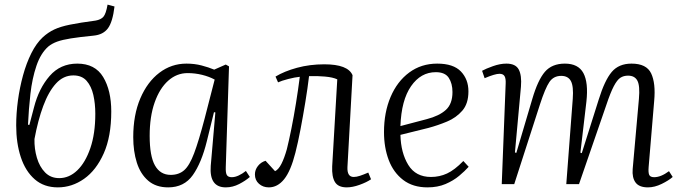

<svg xmlns="http://www.w3.org/2000/svg" viewBox="-20 -796 2945 830"><path d="M230 14Q170 14 130 -21Q90 -56 70 -116.5Q50 -177 50 -254Q50 -306 57.5 -361.5Q65 -417 79.5 -470Q94 -523 115.5 -566Q137 -609 165 -635Q188 -656 214.5 -668.5Q241 -681 283 -689.5Q325 -698 393 -707Q416 -711 427 -723.5Q438 -736 445 -776L475 -768Q467 -701 446.5 -673.5Q426 -646 385 -642Q324 -636 286.5 -630Q249 -624 227 -616Q205 -608 189 -595Q156 -566 137.5 -511.5Q119 -457 111.5 -390Q104 -323 101 -257L107 -256L127 -332Q148 -414 194.5 -467.5Q241 -521 314 -521Q391 -521 426 -463Q461 -405 461 -314Q461 -206 428.5 -133Q396 -60 343.5 -23Q291 14 230 14ZM297 -470Q254 -470 222 -435Q190 -400 167 -338Q144 -276 129 -195Q128 -153 139.5 -114Q151 -75 175 -50.5Q199 -26 236 -26Q279 -26 314 -59.5Q349 -93 370.5 -155.5Q392 -218 392 -304Q392 -348 383.5 -385.5Q375 -423 354.5 -446.5Q334 -470 297 -470Z M956 -74Q955 -49 960.5 -39.5Q966 -30 982 -30Q996 -30 1012 -37.5Q1028 -45 1043 -57L1060 -31Q1042 -15 1014 -0.5Q986 14 956 14Q884 14 891 -79L911 -310L905 -311L874 -185Q851 -92 813.5 -39Q776 14 707 14Q654 14 620.5 -15Q587 -44 571.5 -93Q556 -142 556 -203Q556 -299 586.5 -370.5Q617 -442 669 -481.5Q721 -521 786 -521Q821 -521 851.5 -513Q882 -505 906 -495L956 -517L970 -509ZM718 -40Q753 -40 776 -60Q799 -80 819 -133Q839 -186 865 -285L908 -452Q884 -465 853.5 -472.5Q823 -480 791 -480Q744 -480 707 -447Q670 -414 648.5 -353Q627 -292 627 -209Q627 -121 650 -80.5Q673 -40 718 -40Z M1171 -465Q1209 -488 1264 -503Q1319 -518 1382 -518Q1484 -518 1504 -471L1482 -74Q1480 -31 1509 -31Q1521 -31 1536 -36Q1551 -41 1572 -50L1584 -21Q1565 -8 1534.5 3Q1504 14 1479 14Q1442 14 1428 -9Q1414 -32 1416 -77L1438 -453Q1419 -462 1385 -465Q1351 -468 1316 -467Q1310 -416 1300 -355Q1290 -294 1279 -236.5Q1268 -179 1257 -136Q1237 -57 1208.5 -21.5Q1180 14 1142 14Q1117 14 1099.5 -1.5Q1082 -17 1082 -42Q1082 -62 1095 -78.5Q1108 -95 1128 -101L1169 -56Q1184 -63 1196.5 -87.5Q1209 -112 1220 -151Q1229 -187 1239.5 -239Q1250 -291 1259.5 -350Q1269 -409 1276 -464Q1255 -462 1226 -454.5Q1197 -447 1182 -440Z M1870 -521Q1940 -521 1972.5 -487Q2005 -453 2005 -401Q2005 -348 1978.5 -317.5Q1952 -287 1912.5 -270.5Q1873 -254 1832 -243L1711 -213Q1713 -135 1745 -83Q1777 -31 1843 -31Q1880 -31 1912.5 -46Q1945 -61 1983 -100L2006 -75Q1990 -57 1965 -36Q1940 -15 1906 -0.5Q1872 14 1828 14Q1765 14 1723 -18Q1681 -50 1660.5 -104Q1640 -158 1640 -225Q1640 -310 1668.5 -377Q1697 -444 1749 -482.5Q1801 -521 1870 -521ZM1936 -398Q1936 -435 1920 -459.5Q1904 -484 1864 -484Q1799 -484 1757 -423.5Q1715 -363 1711 -251L1825 -281Q1879 -295 1907.5 -321Q1936 -347 1936 -398Z M2456 -369Q2460 -423 2448 -445.5Q2436 -468 2406 -468Q2373 -468 2355 -441.5Q2337 -415 2314 -344L2203 0H2149L2166 -435Q2167 -457 2161 -467Q2155 -477 2139 -477Q2120 -477 2075 -458L2064 -490Q2080 -499 2111 -510Q2142 -521 2169 -521Q2209 -521 2222.5 -495.5Q2236 -470 2232 -421L2206 -137L2212 -135L2281 -368Q2305 -450 2335.5 -485.5Q2366 -521 2422 -521Q2480 -521 2502 -480Q2524 -439 2515 -357L2489 -136L2495 -134L2568 -365Q2594 -449 2624.5 -485Q2655 -521 2710 -521Q2775 -521 2795 -478.5Q2815 -436 2808 -360L2784 -74Q2782 -50 2786.5 -40Q2791 -30 2808 -30Q2837 -30 2872 -56L2888 -31Q2871 -16 2840.5 -1Q2810 14 2781 14Q2743 14 2727.5 -7Q2712 -28 2715 -65L2742 -369Q2747 -425 2735.5 -447Q2724 -469 2695 -469Q2676 -469 2662 -460Q2648 -451 2633.5 -423.5Q2619 -396 2601 -342L2483 0H2428Z"/></svg>

Font: Literata 36pt Light
Style: Italic
Weight: 300
Italic angle: -2°
Designer: Latin by Veronika Burian and Jose Scaglione. Greek by Irene Vlachou. Cyrillic by Vera Evstafieva
Foundry: TypeTogether
Version: Version 3.002